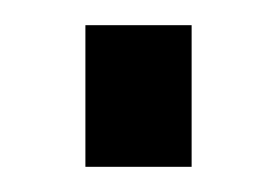

<svg xmlns="http://www.w3.org/2000/svg" viewBox="-20 -427 222 154"><path d="M133.7 -406.8V-293.2H48.5V-406.8Z"/></svg>

Font: Pathway Extreme 8pt Thin
Style: Regular
Weight: 100
Version: Version 1.001;gftools[0.9.26]